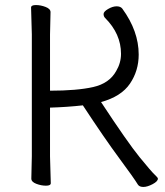

<svg xmlns="http://www.w3.org/2000/svg" viewBox="-20 -725 653 760"><path d="M104 -18 106 -107V-589L103 -695Q103 -705 122 -705Q141 -705 160.5 -697.5Q180 -690 180 -677L178 -588V-366Q285 -366 349 -380.5Q413 -395 440 -444Q459 -476 459 -512Q459 -591 396 -654Q390 -660 390 -669.5Q390 -679 408 -689.5Q426 -700 441.5 -700Q457 -700 464 -691Q529 -602 529 -509Q529 -445 494.5 -394Q460 -343 380 -321Q486 -160 532.5 -103Q579 -46 592 -34Q605 -22 605 -18Q605 -7 584 4Q563 15 547.5 15Q532 15 526 6Q511 -19 452.5 -98Q394 -177 308 -308Q245 -301 178 -299V-106L181 0Q181 10 162 10Q143 10 123.5 2.5Q104 -5 104 -18Z"/></svg>

Font: LXGW WenKai
Style: Regular
Weight: 400
Designer: LXGW / Fontworks Inc.
Foundry: LXGW / Fontworks Inc.
Version: Version 1.520; June 14, 2025